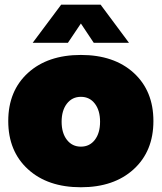

<svg xmlns="http://www.w3.org/2000/svg" viewBox="-20 -789 688 817"><path d="M324.2 7.8Q183.1 7.8 99.1 -68.8Q15.1 -145.5 15.1 -273.9Q15.1 -402.3 99.1 -478.8Q183.1 -555.2 324.2 -555.2Q465.3 -555.2 549.1 -478.8Q632.8 -402.3 632.8 -273.9Q632.8 -145.5 548.8 -68.8Q464.8 7.8 324.2 7.8ZM119.1 -606.9 240.2 -769H408.2L528.8 -606.9H378.9L324.2 -689L269 -606.9ZM264.6 -347.9Q242.2 -318.8 242.2 -271Q242.2 -223.1 264.6 -194.1Q287.1 -165 324.2 -165Q361.3 -165 383.5 -193.8Q405.8 -222.7 405.8 -271Q405.8 -319.3 383.5 -348.1Q361.3 -377 324.2 -377Q287.1 -377 264.6 -347.9Z"/></svg>

Font: Trueno Black
Style: Regular
Weight: 900
Designer: Julieta Ulanovsky
Foundry: Julieta Ulanovsky
Version: Version 3.001b | FøM Fix